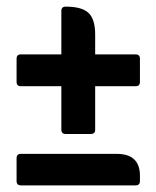

<svg xmlns="http://www.w3.org/2000/svg" viewBox="-20 -559 471 579"><path d="M165 -299H43Q30 -299 30 -312V-382Q30 -395 43 -395H165V-526Q165 -539 178 -539Q227 -539 247 -520Q267 -501 267 -455V-395H389Q402 -395 402 -382V-312Q402 -299 389 -299H267V-168Q267 -155 254 -155H178Q165 -155 165 -168ZM30 -13V-82Q30 -95 43 -95H332Q402 -95 402 -29V-13Q402 0 389 0H43Q30 0 30 -13Z"/></svg>

Font: Zain ExtraBold
Style: Regular
Weight: 800
Designer: Zain,Boutros
Foundry: Mobile Telecommunications Company (Zain), 2024
Version: Version 1.50; ttfautohint (v1.8.4)